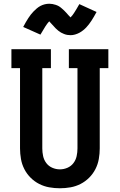

<svg xmlns="http://www.w3.org/2000/svg" viewBox="-20 -998 640 1026"><path d="M300 8Q271 8 243 3Q215 -2 189.5 -15Q164 -28 143.5 -48.5Q123 -69 110 -94.5Q97 -120 92 -148.5Q87 -177 87 -205V-634H41V-735H252V-634H206V-205Q206 -184 210.5 -163.5Q215 -143 227.5 -126.5Q240 -110 259.5 -101.5Q279 -93 300 -93Q321 -93 340.5 -101.5Q360 -110 372.5 -126.5Q385 -143 389.5 -163.5Q394 -184 394 -205V-634H348V-735H559V-634H513V-205Q513 -177 508 -148.5Q503 -120 490 -94.5Q477 -69 456.5 -48.5Q436 -28 410.5 -15Q385 -2 357 3Q329 8 300 8ZM357 -810Q348 -810 339.5 -811.5Q331 -813 322 -816.5Q313 -820 306 -824Q299 -828 291.5 -834Q284 -840 277.5 -846.5Q271 -853 266 -859Q261 -865 254 -872Q247 -879 243 -884Q237 -877 232.5 -871.5Q228 -866 222.5 -857Q217 -848 210.5 -837Q204 -826 196 -813L104 -854Q111 -868 118 -879.5Q125 -891 131.5 -901.5Q138 -912 145 -920.5Q152 -929 159 -936.5Q166 -944 176 -952.5Q186 -961 196.5 -966.5Q207 -972 219 -975Q231 -978 243 -978Q252 -978 260.5 -976.5Q269 -975 278 -972Q287 -969 294 -965Q301 -961 308.5 -954.5Q316 -948 322.5 -942Q329 -936 334 -930Q339 -924 345.5 -917Q352 -910 357 -905Q363 -911 367.5 -917Q372 -923 377.5 -931.5Q383 -940 389.5 -951Q396 -962 404 -976L496 -934Q489 -921 482 -909Q475 -897 468.5 -887Q462 -877 455 -868Q448 -859 441 -851.5Q434 -844 424 -836Q414 -828 403.5 -822.5Q393 -817 381 -813.5Q369 -810 357 -810Z"/></svg>

Font: Iosevka Curly Slab Extended
Style: Bold
Weight: 700
Width: 7
Monospace: yes
Designer: Belleve Invis
Foundry: Belleve Invis
Version: Version 11.1.0; ttfautohint (v1.8.3)